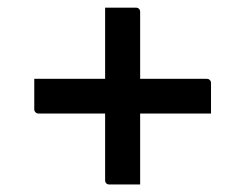

<svg xmlns="http://www.w3.org/2000/svg" viewBox="-20 -551 640 501"><path d="M254.3 -531Q277.1 -531 296 -531Q314.9 -531 334.7 -531Q339.7 -531 342.7 -528Q345.7 -525 345.7 -520Q345.7 -445.3 345.7 -370Q345.7 -294.8 345.7 -220.1Q345.7 -145.4 345.7 -69.6Q324.5 -69.6 305.7 -69.6Q286.9 -69.6 265.3 -69.6Q260.3 -69.6 257.3 -72.6Q254.3 -75.6 254.3 -80.6Q254.3 -139.3 254.3 -197.8Q254.3 -256.4 254.3 -315.1Q254.3 -373.7 254.3 -431.8Q254.3 -464.1 254.3 -489.7Q254.3 -515.2 254.3 -531ZM69.4 -345.3H519.5Q523.6 -345.3 525.6 -343.8Q527.6 -342.3 529.1 -340.3Q530.6 -338.3 530.6 -334.3Q530.6 -314.4 530.6 -294.7Q530.6 -275 530.6 -254.7H80.5Q77.4 -254.7 74.9 -256.2Q72.4 -257.7 70.9 -260.2Q69.4 -262.7 69.4 -265.7Q69.4 -286 69.4 -305.7Q69.4 -325.4 69.4 -345.3Z"/></svg>

Font: Recursive Sans Linear Light
Style: Regular
Weight: 300
Version: Version 1.085